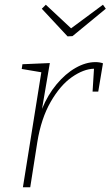

<svg xmlns="http://www.w3.org/2000/svg" viewBox="-20 -793 468 813"><path d="M416 -525 396 -405H372L378 -502Q334 -501 284.5 -466.5Q235 -432 194.5 -361.5Q154 -291 138 -191L108 0H77L155 -487L72 -501L75 -521L191 -526L158 -332Q182 -391 219.5 -436Q257 -481 300 -505.5Q343 -530 384 -530Q402 -530 416 -525ZM281 -673 416 -773 428 -756 287 -640 266 -639 157 -756 174 -773Z"/></svg>

Font: Bitter Pro ExtraLight
Style: Italic
Weight: 275
Italic angle: -9°
Designer: Sol Matas, and Bitter project Authors
Foundry: Sol Matas
Version: Version 1.010